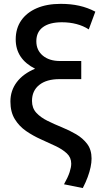

<svg xmlns="http://www.w3.org/2000/svg" viewBox="-20 -755 516 996"><path d="M409.5 220.5 312 201Q333 163.5 341.2 138Q349.5 112.5 349.5 94Q349.5 62 326.8 40.8Q304 19.5 268 2.5Q232 -14.5 191.8 -32.5Q151.5 -50.5 115.5 -75.2Q79.5 -100 56.8 -137Q34 -174 34 -228.5Q34 -285 67 -328.8Q100 -372.5 162 -398.5Q61.5 -449.5 61.5 -550.5Q61.5 -607.5 90 -648.8Q118.5 -690 170.8 -712.5Q223 -735 295 -735Q347.5 -735 391 -725.2Q434.5 -715.5 474.5 -694.5L440.5 -602.5Q412 -621 376.8 -630.2Q341.5 -639.5 301 -639.5Q237 -639.5 202.8 -614.2Q168.5 -589 168.5 -541Q168.5 -494.5 202 -466.5Q235.5 -438.5 291.5 -438.5H401.5V-344.5H288.5Q221.5 -344.5 183.8 -314.5Q146 -284.5 146 -231.5Q146 -194.5 168.2 -170.2Q190.5 -146 225.8 -128.5Q261 -111 300.5 -95Q340 -79 375 -58.5Q410 -38 432.5 -8Q455 22 455 67.5Q455 88 450 112Q445 136 435 163.2Q425 190.5 409.5 220.5Z"/></svg>

Font: Geologica Roman
Style: Regular
Weight: 400
Designer: Sindre Bremnes, Frode Helland
Foundry: Monokrom Skriftforlag AS
Version: Version 1.010;gftools[0.9.28]